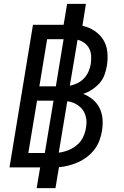

<svg xmlns="http://www.w3.org/2000/svg" viewBox="-20 -863 640 990"><path d="M169 107 187 0H29L150 -735H308L326 -843H423L405 -730Q438 -723 466.5 -704.5Q495 -686 512.5 -658Q530 -630 533.5 -594.5Q537 -559 531 -523Q527 -500 518.5 -476.5Q510 -453 493 -434Q476 -415 454.5 -401Q433 -387 409 -379Q437 -368 459 -349.5Q481 -331 493.5 -305.5Q506 -280 508.5 -250Q511 -220 506 -189Q502 -164 493 -139.5Q484 -115 468 -93.5Q452 -72 430 -55Q408 -38 383.5 -27Q359 -16 334 -9.5Q309 -3 284 -1L266 107ZM268 -418 308 -661H223L183 -418ZM340 -421Q361 -425 380 -434.5Q399 -444 413.5 -459.5Q428 -475 436.5 -494.5Q445 -514 448 -533Q451 -554 450 -574.5Q449 -595 440 -612.5Q431 -630 415.5 -641.5Q400 -653 380 -658ZM211 -74 256 -344H171L126 -74ZM283 -76Q308 -79 332 -88.5Q356 -98 376.5 -115Q397 -132 408 -155Q419 -178 423 -202Q424 -210 425 -217.5Q426 -225 426 -232Q426 -253 419 -272.5Q412 -292 398.5 -306Q385 -320 367 -329Q349 -338 327 -341Z"/></svg>

Font: Iosevka Medium Extended
Style: Italic
Weight: 500
Width: 7
Italic angle: -9°
Monospace: yes
Designer: Belleve Invis
Foundry: Belleve Invis
Version: Version 32.5.0; ttfautohint (v1.8.4)